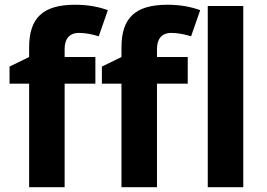

<svg xmlns="http://www.w3.org/2000/svg" viewBox="-20 -785 1118 805"><path d="M379.9 -545.9H251V-580.1C251 -619.1 268.6 -647 311 -647C336.4 -647 364.3 -642.1 394 -632.8L432.1 -742.2C392.1 -757.3 346.2 -765.1 294.9 -765.1C160.2 -765.1 102.1 -710.4 102.1 -585.9V-545.9L20 -505.9V-434.1H102.1V0H251V-434.1H379.9ZM767.1 -545.9H638.2V-580.1C638.2 -619.1 655.8 -647 698.2 -647C723.6 -647 751.5 -642.1 781.2 -632.8L819.3 -742.2C779.3 -757.3 733.4 -765.1 682.1 -765.1C547.4 -765.1 489.3 -710.4 489.3 -585.9V-545.9L407.2 -505.9V-434.1H489.3V0H638.2V-434.1H767.1ZM1000 -759.8H851.1V0H1000Z"/></svg>

Font: Noto Reveo Sans
Style: Bold
Weight: 700
Designer: Monotype Design team
Foundry: Monotype Imaging Inc.
Version: Version 1.04